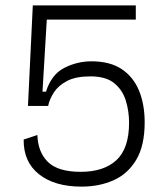

<svg xmlns="http://www.w3.org/2000/svg" viewBox="-20 -680 625 714"><path d="M283 14Q183 14 125 -32Q67 -78 68 -161L119 -178Q121 -114 158.5 -77.5Q196 -41 280 -41Q366 -41 413 -84.5Q460 -128 460 -224Q460 -266 448 -305.5Q436 -345 405 -370.5Q374 -396 316 -396Q262 -396 229.5 -379Q197 -362 180.5 -336.5Q164 -311 159 -286H84L102 -660H485V-607H154L138 -339H151Q171 -403 219 -427.5Q267 -452 320 -452Q389 -452 432.5 -423Q476 -394 497 -343Q518 -292 518 -225Q518 -138 486.5 -85.5Q455 -33 402 -9.5Q349 14 283 14Z"/></svg>

Font: Bricolage Grotesque 10pt ExtraLight
Style: Regular
Weight: 200
Designer: Mathieu Triay
Foundry: Atelier Triay
Version: Version 1.000; ttfautohint (v1.8.4.7-5d5b);gftools[0.9.32]